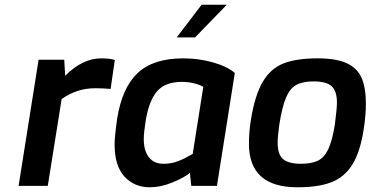

<svg xmlns="http://www.w3.org/2000/svg" viewBox="-20 -790 1575 816"><path d="M144 -536H253L257 -468Q331 -542 410 -542Q446 -542 468 -535L450 -412Q420 -415 384 -415Q307 -415 242 -369L183 0H59Z M467 -177Q467 -209 478 -286Q499 -418 565.5 -480Q632 -542 759 -542Q823 -542 883 -525.5Q943 -509 978 -480L902 0H793L787 -55Q761 -34 711.5 -14Q662 6 617 6Q551 6 509 -39.5Q467 -85 467 -177ZM799 -136 844 -421Q831 -429 806 -435.5Q781 -442 753 -442Q682 -442 647.5 -402Q613 -362 599 -276Q591 -225 591 -199Q591 -150 612.5 -122Q634 -94 675 -94Q709 -94 737 -105Q765 -116 799 -136ZM837 -770H944L809 -631H731Z M1038 -179Q1038 -228 1046 -279Q1063 -385 1096.5 -442Q1130 -499 1185 -520.5Q1240 -542 1330 -542Q1410 -542 1454.5 -521Q1499 -500 1517 -458.5Q1535 -417 1535 -349Q1535 -301 1526 -242Q1511 -144 1477.5 -90.5Q1444 -37 1388.5 -15.5Q1333 6 1244 6Q1038 6 1038 -179ZM1403 -260Q1412 -328 1412 -354Q1412 -403 1389.5 -423.5Q1367 -444 1313 -444Q1266 -444 1239 -429Q1212 -414 1195.5 -375Q1179 -336 1167 -260Q1160 -208 1160 -184Q1160 -132 1184 -113Q1208 -94 1258 -94Q1304 -94 1331 -107Q1358 -120 1375 -155.5Q1392 -191 1403 -260Z"/></svg>

Font: Exo SemiBold
Style: Italic
Weight: 600
Italic angle: -9°
Designer: Natanael Gama
Foundry: Natanael Gama
Version: Version 1.500; ttfautohint (v1.6)